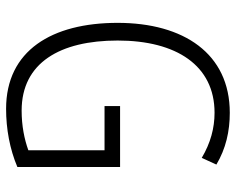

<svg xmlns="http://www.w3.org/2000/svg" viewBox="-92 -672 774 630"><g transform="rotate(90 295.0 -357.0)"><path d="M328 -364V-313H473V-63C437 -50 393 -41 343 -41C186 -41 113 -167 113 -356C113 -549 195 -674 350 -674C400 -674 449 -661 498 -632L520 -680C468 -711 411 -724 350 -724C156 -724 55 -573 55 -356C55 -140 146 10 337 10C403 10 469 -2 528 -27V-364Z"/></g></svg>

Font: Noto Sans Gujarati Condensed Light
Style: Regular
Weight: 300
Width: 3
Designer: Jelle Bosma - Monotype Design Team, Universal Thirst
Foundry: Monotype Imaging Inc.
Version: Version 2.106